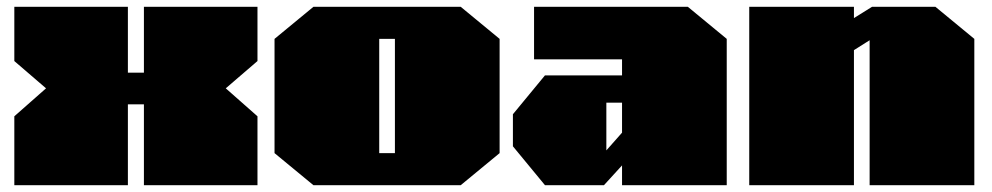

<svg xmlns="http://www.w3.org/2000/svg" viewBox="-20 -543 2908 563"><path d="M22 0V-202L115 -284L22 -364V-523H355V-330H402V-523H735V-364L642 -284L735 -202V0H402V-237H355V0Z M899 0 785 -94V-429L899 -523H1331L1445 -429V-94L1331 0ZM1092 -94H1138V-429H1092Z M1578 0 1484 -114V-208L1578 -322H1804V-369H1546V-523H1997L2111 -429V0H1804V-58L1751 0ZM1758 -102 1804 -154V-242H1758Z M2177 0V-523H2484V-490L2537 -523H2723L2837 -429V0H2530V-425L2484 -396V0Z"/></svg>

Font: Tomorrow Black
Style: Regular
Weight: 900
Designer: Tony de Marco, Monica Rizzolli
Foundry: Just in Type
Version: Version 2.002